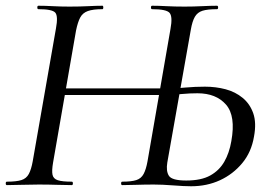

<svg xmlns="http://www.w3.org/2000/svg" viewBox="-27 -645 941 669"><path d="M639 4Q615 4 576.5 1Q538 -2 509 -2Q477 -2 448.5 -1Q420 0 399 0Q395 0 395 -6Q395 -12 399 -12Q431 -12 448 -17.5Q465 -23 473.5 -39Q482 -55 487 -83L567 -544Q575 -587 564 -600Q553 -613 503 -613Q499 -613 499 -619Q499 -625 503 -625Q526 -625 553.5 -623.5Q581 -622 616 -622Q647 -622 677 -623.5Q707 -625 729 -625Q733 -625 733 -619Q733 -613 729 -613Q696 -613 678.5 -607.5Q661 -602 652 -586.5Q643 -571 638 -542L556 -79Q551 -49 561.5 -32.5Q572 -16 622 -16Q674 -16 705.5 -33.5Q737 -51 754.5 -81.5Q772 -112 779 -153Q795 -241 760.5 -280.5Q726 -320 661 -320Q634 -320 607.5 -317.5Q581 -315 559 -314V-335Q585 -337 619 -340Q653 -343 687 -343Q725 -343 759 -334Q793 -325 818.5 -304Q844 -283 855.5 -250Q867 -217 858 -169Q849 -115 817 -76.5Q785 -38 739.5 -17Q694 4 639 4ZM-3 0Q-7 0 -7 -6Q-7 -12 -3 -12Q30 -12 47.5 -17.5Q65 -23 73.5 -39Q82 -55 87 -83L168 -546Q176 -589 165.5 -601Q155 -613 107 -613Q103 -613 103 -619Q103 -625 107 -625Q130 -625 157 -623.5Q184 -622 215 -622Q251 -622 280 -623.5Q309 -625 330 -625Q333 -625 333 -619Q333 -613 330 -613Q297 -613 279 -606.5Q261 -600 252.5 -584Q244 -568 238 -539L158 -79Q153 -50 156 -36Q159 -22 174.5 -17Q190 -12 223 -12Q227 -12 227 -6Q227 0 223 0Q199 0 171 -1Q143 -2 108 -2Q77 -2 48 -1Q19 0 -3 0ZM161 -314 165 -337H557L553 -314Z"/></svg>

Font: Cormorant Medium
Style: Italic
Weight: 500
Italic angle: -10°
Designer: Christian Thalmann (Catharsis Fonts)
Foundry: Catharsis Fonts
Version: Version 4.000